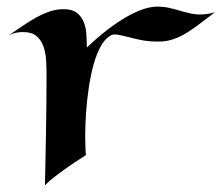

<svg xmlns="http://www.w3.org/2000/svg" viewBox="-20 -539 672 582"><path d="M243.2 -395Q266.1 -417 293.2 -439Q320.3 -460.9 348.4 -478.8Q376.5 -496.6 404.8 -507.8Q433.1 -519 458 -519Q475.1 -519 491.5 -515.4Q507.8 -511.7 523.7 -507.1Q539.6 -502.4 555.2 -498.8Q570.8 -495.1 586.9 -495.1Q596.7 -495.1 607.4 -496.6Q618.2 -498 631.8 -502Q601.1 -478.5 578.1 -461.4Q555.2 -444.3 535.2 -433.3Q515.1 -422.4 495.4 -417.2Q475.6 -412.1 451.2 -413.1Q427.2 -413.6 406 -418Q384.8 -422.4 367.4 -427Q350.1 -431.6 337.2 -433.8Q324.2 -436 316.9 -432.1Q299.3 -423.3 286.1 -399.9Q272.9 -376.5 263.9 -344.2Q254.9 -312 249.3 -274.4Q243.7 -236.8 241 -199.2Q238.3 -161.6 238.3 -127.7Q238.3 -93.8 240.2 -68.8Q203.6 -45.4 179.7 -28.3Q155.8 -11.2 141.6 0Q125 13.2 116.2 22.9Q116.7 -6.3 117.7 -48.1Q118.7 -89.8 119.4 -135.7Q120.1 -181.6 120.6 -226.8Q121.1 -272 121.1 -308.1Q121.1 -331.1 119.9 -354.7Q118.7 -378.4 111.8 -397.9Q105 -417.5 90.6 -429.7Q76.2 -441.9 49.8 -441.9Q39.6 -441.9 28.6 -439.7Q17.6 -437.5 6.8 -432.1Q27.3 -445.8 47.9 -460Q68.4 -474.1 89.1 -485.6Q109.9 -497.1 130.6 -504.2Q151.4 -511.2 172.9 -511.2Q198.7 -511.2 213.1 -500Q227.5 -488.8 234.1 -471.7Q240.7 -454.6 241.9 -434.1Q243.2 -413.6 243.2 -395Z"/></svg>

Font: Eagle Lake
Style: Regular
Weight: 400
Designer: Astigmatic (AOETI)
Foundry: Astigmatic (AOETI)
Version: Version 1.000